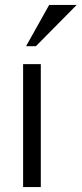

<svg xmlns="http://www.w3.org/2000/svg" viewBox="-20 -761 332 781"><path d="M74 0H146V-500H74ZM86 -573H126L292 -741H180Z"/></svg>

Font: Absans
Style: Regular
Weight: 400
Designer: Valerio Monopoli
Version: Version 1.200;Glyphs 3.2 (3217)